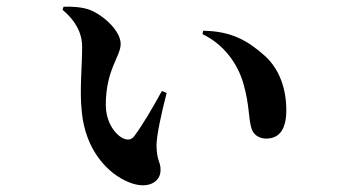

<svg xmlns="http://www.w3.org/2000/svg" viewBox="-20 -535 1040 568"><path d="M361 4C414 26 455 6 455 -32C455 -59 444 -56 443 -105C443 -133 457 -198 473 -260L459 -266C431 -215 403 -167 377 -132C368 -121 358 -120 346 -125C324 -134 293 -170 293 -225C293 -329 337 -368 337 -405C337 -442 290 -487 248 -505C223 -515 188 -516 168 -515L165 -506C201 -476 223 -440 223 -396C223 -338 215 -266 222 -204C233 -90 299 -21 361 4ZM767 -125C809 -125 827 -156 827 -209C827 -270 808 -331 761 -372C712 -415 664 -443 581 -444L579 -434C642 -404 683 -347 700 -288C719 -221 714 -188 724 -155C730 -134 750 -125 767 -125Z"/></svg>

Font: Source Han Serif CN
Style: Bold
Weight: 700
Designer: Ryoko NISHIZUKA 西塚涼子 (kana & ideographs); Frank Grießhammer (Latin, Greek & Cyrillic); Wenlong ZHANG 张文龙 (bopomofo); San
Foundry: Adobe
Version: Version 2.003;hotconv 1.1.1;makeotfexe 2.6.0